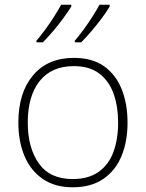

<svg xmlns="http://www.w3.org/2000/svg" viewBox="-20 -786 621 816"><path d="M522 -265Q522 -185 496.5 -123Q471 -61 419 -25.5Q367 10 289 10Q214 10 162.5 -25Q111 -60 84.5 -122Q58 -184 58 -265Q58 -392 120.5 -466Q183 -540 294 -540Q373 -540 423 -504Q473 -468 497.5 -406Q522 -344 522 -265ZM98 -265Q98 -158 145 -91.5Q192 -25 289 -25Q356 -25 399 -55.5Q442 -86 462 -140Q482 -194 482 -265Q482 -333 463 -387Q444 -441 402.5 -473Q361 -505 294 -505Q199 -505 148.5 -441.5Q98 -378 98 -265ZM446 -758Q433 -736 412.5 -708.5Q392 -681 369 -654Q346 -627 325 -606H298V-613Q315 -633 335 -660Q355 -687 373 -715.5Q391 -744 403 -766H446ZM283 -758Q269 -736 249 -708.5Q229 -681 206 -654Q183 -627 162 -606H135V-613Q152 -633 172 -660Q192 -687 210 -715.5Q228 -744 240 -766H283Z"/></svg>

Font: Noto Sans Kannada ExtraLight
Style: Regular
Weight: 200
Designer: Jelle Bosma - Monotype Design Team
Foundry: Monotype Imaging Inc.
Version: Version 2.005; ttfautohint (v1.8.4.7-5d5b)